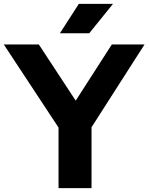

<svg xmlns="http://www.w3.org/2000/svg" viewBox="-44 -969 765 989"><path d="M257.5 0V-312L-24.5 -740H156L346 -450.5L532 -740H700.5L427.5 -313.5V0ZM264.5 -797.5 362 -949H538L415.5 -797.5Z"/></svg>

Font: Encode Sans SmExp
Style: Bold
Weight: 700
Width: 6
Designer: Multiple Designers
Foundry: Impallari Type
Version: Version 3.002; ttfautohint (v1.8.3) -l 8 -r 50 -G 200 -x 14 